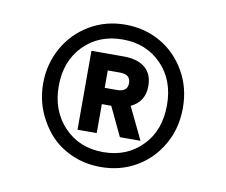

<svg xmlns="http://www.w3.org/2000/svg" viewBox="-53 -754 600 510"><g transform="rotate(10 247.0 -499.0)"><path d="M150.4 -333Q109.4 -356.4 84 -402.3Q58.6 -447.3 58.6 -500Q58.6 -552.7 84 -597.7Q108.4 -640.6 151.4 -666Q194.3 -691.4 247.1 -691.4Q300.8 -691.4 343.8 -666Q385.7 -641.6 411.1 -596.7Q435.5 -553.7 435.5 -500Q435.5 -445.3 411.1 -402.3Q385.7 -357.4 343.8 -333Q300.8 -307.6 247.1 -307.6Q193.4 -307.6 150.4 -333ZM352.5 -390.6Q392.6 -431.6 392.6 -500Q392.6 -567.4 351.6 -609.4Q310.5 -651.4 247.1 -651.4Q182.6 -651.4 141.6 -609.4Q100.6 -567.4 100.6 -500Q100.6 -433.6 141.6 -390.6Q182.6 -347.7 247.1 -347.7Q311.5 -347.7 352.5 -390.6ZM169.9 -607.4H257.8Q294.9 -607.4 315.4 -589.8Q335 -573.2 335 -541Q335 -499 297.9 -481.4L339.8 -394.5H284.2L247.1 -472.7H221.7V-394.5H169.9ZM254.9 -516.6Q283.2 -516.6 283.2 -540Q283.2 -563.5 254.9 -563.5H221.7V-516.6Z"/></g></svg>

Font: DINish
Style: Bold
Weight: 700
Designer: Bert Driehuis
Foundry: Playbeing
Version: Version 3.008; git-95204e4c-release